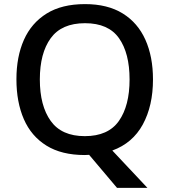

<svg xmlns="http://www.w3.org/2000/svg" viewBox="-20 -745 825 935"><path d="M725 -358Q725 -230 675.5 -139Q626 -48 527 -12L698 170H550L414 9Q409 9 403.5 9.5Q398 10 393 10Q280 10 206 -36Q132 -82 96 -165Q60 -248 60 -359Q60 -469 96.5 -551Q133 -633 207 -679Q281 -725 394 -725Q504 -725 577.5 -679.5Q651 -634 688 -551.5Q725 -469 725 -358ZM174 -358Q174 -230 227 -156Q280 -82 393 -82Q507 -82 559 -156Q611 -230 611 -358Q611 -486 559.5 -559Q508 -632 394 -632Q280 -632 227 -559Q174 -486 174 -358Z"/></svg>

Font: Noto Sans Ethiopic Medium
Style: Regular
Weight: 500
Designer: Monotype Design Team
Foundry: Monotype Imaging Inc.
Version: Version 2.102; ttfautohint (v1.8.4.7-5d5b)